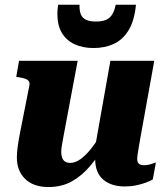

<svg xmlns="http://www.w3.org/2000/svg" viewBox="-20 -764 690 797"><path d="M243.6 -198.4Q239.6 -175.8 236.9 -160.6Q234.2 -145.4 234.2 -132.8Q234.2 -119.2 238.1 -108.9Q242 -98.6 250.2 -93.2Q258.4 -87.8 272.6 -87.8Q293.2 -87.8 316.4 -105Q339.6 -122.2 363.3 -153.3Q387 -184.4 408.8 -227L425 -176.2Q391.6 -119.8 356.2 -77.3Q320.8 -34.8 278.4 -11.2Q236 12.4 181.4 12.4Q118.8 12.4 84.4 -21.3Q50 -55 50 -110Q50 -129.4 53.1 -153.2Q56.2 -177 63.2 -213L101.8 -408.8Q104.2 -420 99.7 -426.6Q95.2 -433.2 85 -437Q74.8 -440.8 58.8 -443.2L47.4 -445.2L59 -511.6H302.4ZM563 -193.4Q559.4 -171.8 556.3 -154.5Q553.2 -137.2 551.4 -124.1Q549.6 -111 549.6 -102.8Q549.6 -90.4 556.7 -84.3Q563.8 -78.2 578 -78.2Q593.8 -78.2 608 -83.3Q622.2 -88.4 627.2 -89.6L614.2 -19Q603 -12.6 585.1 -5.9Q567.2 0.8 545.3 5.4Q523.4 10 498.6 10Q441.6 10 408.3 -18.6Q375 -47.2 375 -104.6Q375 -109.4 375.4 -114.1Q375.8 -118.8 376.6 -124.1Q377.4 -129.4 378.6 -135.6L368.6 -118.8L438.2 -511.6H620.4ZM368.4 -564.6Q415.4 -564.6 452.8 -582Q490.2 -599.4 514.1 -639Q538 -678.6 544.4 -744.4H460.4Q455.2 -719.4 445.7 -703.9Q436.2 -688.4 419.8 -681.5Q403.4 -674.6 377.6 -674.6Q351.8 -674.6 336.4 -682.3Q321 -690 315.1 -705.5Q309.2 -721 310.2 -744.4H221.4Q219.8 -735 219 -725.1Q218.2 -715.2 218.2 -706.2Q218.2 -659 236.7 -627.7Q255.2 -596.4 289.3 -580.5Q323.4 -564.6 368.4 -564.6Z"/></svg>

Font: Roboto Serif 20pt
Style: Italic
Weight: 400
Italic angle: -10°
Designer: Greg Gazdowicz
Foundry: Commercial Type
Version: Version 1.008